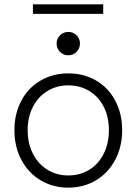

<svg xmlns="http://www.w3.org/2000/svg" viewBox="-20 -863 634 891"><path d="M46.9 -258.8Q46.9 -335.4 78.9 -395.5Q110.8 -455.6 168 -489Q225.1 -522.5 296.9 -522.5Q369.1 -522.5 426 -489.3Q482.9 -456.1 514.9 -395.8Q546.9 -335.4 546.9 -258.8Q546.9 -182.6 514.9 -121.8Q482.9 -61 425.8 -26.6Q368.7 7.8 296.9 7.8Q225.1 7.8 168 -26.6Q110.8 -61 78.9 -121.8Q46.9 -182.6 46.9 -258.8ZM485.4 -258.8Q485.4 -320.3 461.4 -367.4Q437.5 -414.6 394.5 -440.7Q351.6 -466.8 296.9 -466.8Q243.2 -466.8 200.2 -440.7Q157.2 -414.6 132.8 -367.4Q108.4 -320.3 108.4 -258.8Q108.4 -197.3 132.8 -149.4Q157.2 -101.6 200.2 -75.2Q243.2 -48.8 296.9 -48.8Q351.6 -48.8 394.3 -75.2Q437 -101.6 461.2 -149.4Q485.4 -197.3 485.4 -258.8ZM242.7 -661.1Q242.7 -683.6 258.5 -699.2Q274.4 -714.8 297.4 -714.8Q319.8 -714.8 335.4 -699.2Q351.1 -683.6 351.1 -661.1Q351.1 -638.2 335.4 -622.3Q319.8 -606.4 297.4 -606.4Q274.4 -606.4 258.5 -622.3Q242.7 -638.2 242.7 -661.1ZM132.8 -842.8H459V-798.8H132.8Z"/></svg>

Font: Reddit Sans Fudge Light
Style: Regular
Weight: 300
Designer: Stephen Hutchings
Foundry: Reddit
Version: Version 1.013